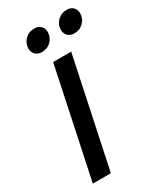

<svg xmlns="http://www.w3.org/2000/svg" viewBox="-230 -1016 925 1097"><g transform="rotate(-30 232.5 -467.5)"><path d="M41 0 192 -715H311L160 0ZM165 -796Q140 -796 124 -811.5Q108 -827 108 -851Q108 -886 132.5 -910.5Q157 -935 195 -935Q220 -935 235.5 -919.5Q251 -904 251 -881Q251 -845 227 -820.5Q203 -796 165 -796ZM379 -796Q354 -796 338 -811.5Q322 -827 322 -851Q322 -886 346.5 -910.5Q371 -935 409 -935Q434 -935 449.5 -919.5Q465 -904 465 -881Q465 -845 440.5 -820.5Q416 -796 379 -796Z"/></g></svg>

Font: Wix Madefor Text SemiBold
Style: Italic
Weight: 600
Italic angle: -12°
Designer: Dalton Maag Ltd
Foundry: Dalton Maag Ltd
Version: Version 3.100